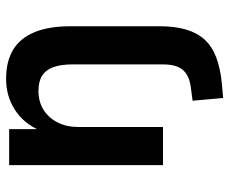

<svg xmlns="http://www.w3.org/2000/svg" viewBox="-81 -473 751 629"><g transform="rotate(-90 294.5 -158.5)"><path d="M288 197 279 97 324 91Q361 86 379.5 65.5Q398 45 398 0V-297Q398 -335 389 -359.5Q380 -384 361 -396Q342 -408 311 -408Q276 -408 249.5 -391.5Q223 -375 208 -345.5Q193 -316 193 -278V0H68V-504H186V-402H181Q204 -456 249 -485Q294 -514 350 -514Q408 -514 446 -491Q484 -468 503.5 -421Q523 -374 523 -303V-11Q523 38 512.5 74.5Q502 111 480 135.5Q458 160 422 174Q386 188 334 193Z"/></g></svg>

Font: Nunitoga
Style: Bold
Weight: 700
Designer: Vernon Adams
Foundry: Vernon Adams
Version: Version 1.0